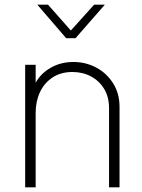

<svg xmlns="http://www.w3.org/2000/svg" viewBox="-20 -804 610 824"><path d="M88 0H133V-320Q133 -369 151.5 -408.5Q170 -448 205.5 -471.5Q241 -495 291 -495Q335 -495 370.5 -476Q406 -457 427 -422.5Q448 -388 448 -340V0H493V-345Q493 -403 465.5 -446.5Q438 -490 393 -514Q348 -538 295 -538Q241 -538 198 -513.5Q155 -489 133 -449V-526H88ZM264 -640H304L430 -784H384L284 -673L186 -784H140Z"/></svg>

Font: Plus Jakarta Sans ExtraLight
Style: Regular
Weight: 200
Designer: Gumpita Rahayu
Foundry: Tokotype
Version: Version 2.004; ttfautohint (v1.8.3)